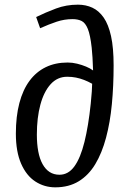

<svg xmlns="http://www.w3.org/2000/svg" viewBox="-20 -789 560 823"><path d="M135 -716Q176 -736 220 -752.5Q264 -769 314 -769Q348 -769 376 -756Q404 -743 424.5 -713.5Q445 -684 456 -634Q467 -584 467 -509Q467 -421 459.5 -342.5Q452 -264 434.5 -198.5Q417 -133 388.5 -85.5Q360 -38 317.5 -12Q275 14 217 14Q170 14 131.5 -11Q93 -36 70.5 -87.5Q48 -139 48 -216Q48 -290 63 -347Q78 -404 106.5 -442.5Q135 -481 176 -501Q217 -521 270 -521Q290 -521 310.5 -516Q331 -511 349 -503.5Q367 -496 379 -487Q378 -520 376.5 -542.5Q375 -565 373 -585Q367 -639 356.5 -665Q346 -691 330 -699Q314 -707 291 -707Q256 -707 223 -696Q190 -685 152 -668ZM235 -40Q273 -40 299 -76Q325 -112 342 -180.5Q359 -249 369 -345Q372 -375 373.5 -396.5Q375 -418 375 -430Q357 -440 340 -446.5Q323 -453 305.5 -456.5Q288 -460 268 -460Q226 -460 197 -428Q168 -396 153 -340Q138 -284 138 -212Q138 -172 144 -140Q150 -108 162.5 -85.5Q175 -63 193 -51.5Q211 -40 235 -40Z"/></svg>

Font: Literata
Style: Italic
Weight: 400
Italic angle: -2°
Designer: Latin by Veronika Burian and Jose Scaglione. Greek by Irene Vlachou. Cyrillic by Vera Evstafieva
Foundry: TypeTogether
Version: Version 3.103;gftools[0.9.29]